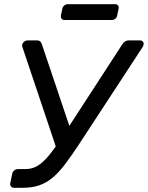

<svg xmlns="http://www.w3.org/2000/svg" viewBox="-20 -892 702 912"><path d="M47.6 0Q37.4 0 32.2 -6.4Q26.9 -12.7 28.9 -22.9L37.7 -65.1Q39.7 -76.1 47.7 -82.5Q55.6 -88.9 65.8 -88.9H101.1Q132.9 -88.9 158.7 -104.5Q184.6 -120.2 212 -153.2Q239.4 -186.2 273.3 -238.6L562.1 -683.3Q567.6 -692.1 575.1 -696Q582.6 -700 590.5 -700H645.3Q653.7 -700 658.8 -693.9Q663.9 -687.8 661.9 -679.8Q660.9 -675.6 659.5 -672.4Q658.1 -669.1 655.7 -665.8L353.6 -204Q318.6 -151.3 289.6 -112.6Q260.6 -73.9 230.9 -48.9Q201.2 -23.9 167 -11.9Q132.7 0 87.4 0ZM253.8 -170.1 86.6 -668.2Q85.6 -671 85.2 -673.4Q84.7 -675.8 85.6 -679.3Q87.2 -687.8 94.6 -693.9Q101.9 -700 110.9 -700H157.1Q165.2 -700 170.3 -695.9Q175.4 -691.9 178.4 -683.3L317.6 -269.7ZM287.3 -796.9Q277.3 -796.9 272.7 -803Q268.1 -809.1 269.3 -819.1L275.9 -850Q277.9 -860 285.5 -866.1Q293.1 -872.2 303.1 -872.2H526.1Q536.1 -872.2 540.7 -866.1Q545.2 -860 543.2 -850L536.7 -819.1Q535.5 -809.1 527.9 -803Q520.3 -796.9 510.3 -796.9Z"/></svg>

Font: Rubik Light
Style: Italic
Weight: 300
Italic angle: -12°
Designer: Hubert and Fischer
Foundry: Hubert and Fischer
Version: Version 2.300;gftools[0.9.30]